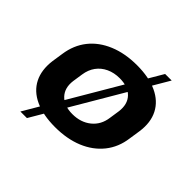

<svg xmlns="http://www.w3.org/2000/svg" viewBox="-176 -799 1056 1056"><g transform="rotate(45 352.5 -270.5)"><path d="M313 10Q220 10 156.5 -19.5Q93 -49 65 -104.5Q37 -160 47 -237L57 -303Q68 -380 111.5 -435Q155 -490 227 -520Q299 -550 392 -550Q485 -550 548.5 -520.5Q612 -491 640.5 -435.5Q669 -380 658 -303L648 -237Q638 -160 593.5 -104.5Q549 -49 477.5 -19.5Q406 10 313 10ZM330 -108Q395 -108 439 -143.5Q483 -179 491 -240L500 -300Q508 -361 474.5 -396.5Q441 -432 375 -432Q332 -432 297.5 -416Q263 -400 241.5 -370.5Q220 -341 214 -300L205 -240Q197 -180 231 -144Q265 -108 330 -108ZM586 -625 169 84H118L535 -625Z"/></g></svg>

Font: Pathway Extreme 8pt Thin 12pt
Style: Bold Italic
Weight: 700
Italic angle: -8°
Version: Version 1.001;gftools[0.9.26]